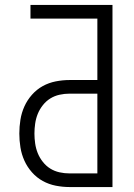

<svg xmlns="http://www.w3.org/2000/svg" viewBox="-20 -755 540 775"><path d="M261 0Q233 0 205 -5.5Q177 -11 152.5 -24.5Q128 -38 109 -59.5Q90 -81 78.5 -106.5Q67 -132 62.5 -160Q58 -188 58 -216Q58 -244 62.5 -272Q67 -300 78.5 -325.5Q90 -351 109 -372.5Q128 -394 152.5 -407.5Q177 -421 205 -426.5Q233 -432 261 -432H373V-680H103V-735H434V0ZM373 -55V-377H261Q240 -377 220 -372.5Q200 -368 183 -357.5Q166 -347 153 -330.5Q140 -314 132.5 -295.5Q125 -277 122 -256.5Q119 -236 119 -216Q119 -196 122 -175.5Q125 -155 132.5 -136.5Q140 -118 153 -101.5Q166 -85 183 -74.5Q200 -64 220 -59.5Q240 -55 261 -55Z"/></svg>

Font: Iosevka Custom Light
Style: Regular
Weight: 300
Monospace: yes
Designer: Belleve Invis
Foundry: Belleve Invis
Version: Version 27.3.5